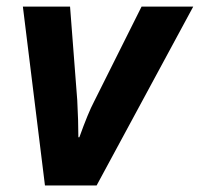

<svg xmlns="http://www.w3.org/2000/svg" viewBox="-20 -566 610 586"><path d="M222.2 -147Q249 -221.7 267.1 -255.9L412.1 -545.9H569.8L274.9 0H117.2L49.8 -545.9H193.8L215.8 -259.8Q219.2 -194.8 219.2 -147Z"/></svg>

Font: TypoPRO Open Sans
Style: Bold Italic
Weight: 700
Italic angle: -12°
Foundry: Ascender Corporation
Version: Version 1.10